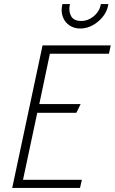

<svg xmlns="http://www.w3.org/2000/svg" viewBox="-20 -923 564 943"><path d="M40 0H373L382 -40H93L163 -369H355L376 -412H173L225 -659H515L524 -700H189ZM512 -903H475L474 -896Q467 -865 439.5 -842.5Q412 -820 380 -820Q343 -820 330 -842.5Q317 -865 322 -896L324 -903H287L285 -896Q279 -865 289 -839Q299 -813 321.5 -798Q344 -783 374 -783Q406 -783 434.5 -798.5Q463 -814 484 -839.5Q505 -865 511 -896Z"/></svg>

Font: Advent Pro Light
Style: Italic
Weight: 300
Italic angle: -12°
Version: Version 3.000